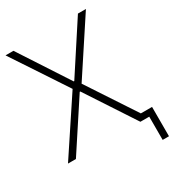

<svg xmlns="http://www.w3.org/2000/svg" viewBox="-208 -845 1012 1118"><g transform="rotate(-30 297.5 -286.0)"><path d="M59.1 -727.5 273.9 -397.9H277.8L492.7 -727.5H546.4L307.1 -363.3L546.4 0H492.7L277.8 -327.6H273.9L59.1 0H5.9L246.6 -363.3L5.9 -727.5ZM552.2 156.2V0H504.9V-41H594.7V156.2Z"/></g></svg>

Font: Inter Display Extra Light
Style: Regular
Weight: 200
Designer: Rasmus Andersson
Foundry: rsms
Version: Version 4.000;git-4fc901f